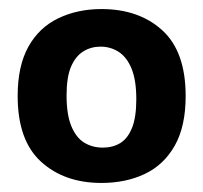

<svg xmlns="http://www.w3.org/2000/svg" viewBox="-20 -691 449 424"><path d="M204 -287Q122 -287 70.5 -334Q19 -381 19 -479Q19 -545 42.5 -587.5Q66 -630 108.5 -650.5Q151 -671 204 -671Q287 -671 338.5 -624Q390 -577 390 -479Q390 -412 366 -369.5Q342 -327 300 -307Q258 -287 204 -287ZM207 -365Q229 -365 245.5 -375Q262 -385 271.5 -408.5Q281 -432 281 -472Q281 -514 270.5 -539.5Q260 -565 242 -576.5Q224 -588 202 -588Q181 -588 164 -577.5Q147 -567 137 -544Q127 -521 127 -480Q127 -438 137.5 -412.5Q148 -387 166 -376Q184 -365 207 -365Z"/></svg>

Font: Bricolage Grotesque 36pt SemiBold
Style: Regular
Weight: 600
Designer: Mathieu Triay
Foundry: Atelier Triay
Version: Version 1.001;gftools[0.9.33.dev8+g029e19f]